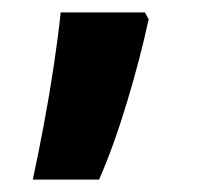

<svg xmlns="http://www.w3.org/2000/svg" viewBox="-20 -154 319 310"><path d="M220 -123Q207 -62 185.5 9.5Q164 81 140 136H33Q42 94 51 46Q60 -2 67 -49Q74 -96 78 -134H214Z"/></svg>

Font: Noto Sans Lao UI SemCond
Style: Bold
Weight: 700
Width: 4
Designer: Monotype Design Team
Foundry: Monotype Imaging Inc.
Version: Version 2.000; ttfautohint (v1.8.4.7-5d5b)